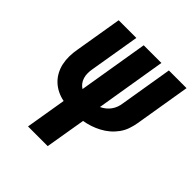

<svg xmlns="http://www.w3.org/2000/svg" viewBox="-197 -874 1014 1014"><g transform="rotate(45 309.5 -367.5)"><path d="M170 0 208 -228Q182 -233 158.5 -244.5Q135 -256 116.5 -273.5Q98 -291 85.5 -314Q73 -337 67.5 -363Q62 -389 62.5 -416.5Q63 -444 68 -471L112 -735H244L197 -454Q194 -438 194 -421.5Q194 -405 198.5 -390Q203 -375 212 -363Q221 -351 234 -343L299 -735H431L366 -341Q381 -348 393.5 -358Q406 -368 415.5 -381Q425 -394 430.5 -409Q436 -424 438 -439L487 -735H619L567 -421Q563 -397 554.5 -372.5Q546 -348 530.5 -326.5Q515 -305 495 -288Q475 -271 451.5 -258.5Q428 -246 403.5 -238Q379 -230 355 -226L317 0Z"/></g></svg>

Font: Iosevka SS04 Hv Ex Obl
Style: Regular
Weight: 900
Width: 7
Italic angle: -9°
Monospace: yes
Designer: Belleve Invis
Foundry: Belleve Invis
Version: Version 19.0.0; ttfautohint (v1.8.4)